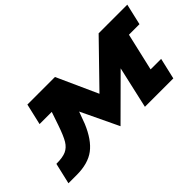

<svg xmlns="http://www.w3.org/2000/svg" viewBox="-55 -826 1147 1147"><g transform="rotate(-45 518.0 -253.0)"><path d="M381 -258 353 -182Q313 -86 256 -43Q199 0 102 0H33L64 -133Q118 -133 146.5 -146Q175 -159 193.5 -189.5Q212 -220 235 -287L264 -372H161L192 -506H425L542 -247L794 -506H1036L1005 -372H916L861 -134H950L919 0H679L739 -265L494 -21Z"/></g></svg>

Font: Arvo
Style: Bold Italic
Weight: 700
Italic angle: -13°
Designer: Anton Koovit (Cyrillic Expansion: Cyreal)
Foundry: Anton Koovit, Yassin Baggar
Version: Version 3.000